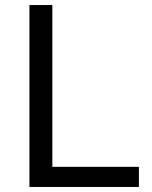

<svg xmlns="http://www.w3.org/2000/svg" viewBox="-20 -743 604 763"><path d="M97 -723V0H532V-80H188V-723Z"/></svg>

Font: United Sans
Style: Regular
Weight: 400
Designer: Pablo Impallari, Rodrigo Fuenzalida (Modified by Dan O. Williams)
Version: Version 1.000;PS 001.000;hotconv 1.0.88;makeotf.lib2.5.64775